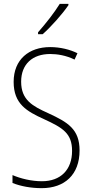

<svg xmlns="http://www.w3.org/2000/svg" viewBox="-20 -1062 479 999"><path d="M336 -1035V-1042H291C261 -994 221 -943 178 -894V-884H202C245 -922 304 -988 336 -1035ZM394 -279C394 -390 333 -426 231 -473C149 -510 90 -542 90 -637C90 -728 149 -781 241 -781C278 -781 323 -774 368 -752L383 -785C345 -804 294 -817 241 -817C131 -817 51 -753 51 -636C51 -521 119 -483 209 -442C307 -397 355 -368 355 -277C355 -179 296 -119 198 -119C143 -119 87 -133 45 -151V-110C87 -93 141 -83 197 -83C316 -83 394 -153 394 -279Z"/></svg>

Font: Noto Sans Kannada UI Condensed ExtraLight
Style: Regular
Weight: 200
Width: 3
Designer: Jelle Bosma - Monotype Design Team
Foundry: Monotype Imaging Inc.
Version: Version 2.005